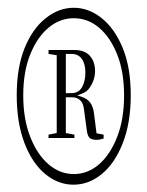

<svg xmlns="http://www.w3.org/2000/svg" viewBox="-20 -767 387 504"><path d="M44.4 -391.1Q23.9 -444.3 23.9 -517.1Q23.9 -589.8 44.7 -640.9Q65.4 -691.9 99.9 -719.2Q134.3 -746.6 173.6 -746.6Q212.9 -746.6 247.1 -719.2Q281.2 -691.9 302.2 -640.9Q323.2 -589.8 323.2 -517.1Q323.2 -444.3 302.2 -391.1Q281.2 -337.9 247.1 -310.1Q212.9 -282.2 172.9 -282.2Q132.8 -282.2 98.9 -310.1Q64.9 -337.9 44.4 -391.1ZM59.3 -624Q41 -578.6 41 -516.6Q41 -454.6 59.3 -408Q77.6 -361.3 107.4 -335.7Q137.2 -310.1 173.8 -310.1Q210.4 -310.1 240 -335.7Q269.5 -361.3 287.6 -407.7Q305.7 -454.1 305.7 -516.4Q305.7 -578.6 287.6 -624Q269.5 -669.4 240 -694.3Q210.4 -719.2 173.8 -719.2Q137.2 -719.2 107.4 -694.3Q77.6 -669.4 59.3 -624ZM229.5 -580.1Q229.5 -557.6 215.3 -536.6Q208.5 -526.4 195.8 -521.5Q195.8 -521.5 183.1 -516.6L195.8 -512.2Q222.7 -503.4 226.6 -470.2Q226.6 -470.2 233.4 -417L236.8 -416.5L252 -413.6V-403.3Q246.1 -401.9 242.4 -400.9Q238.8 -399.9 233.4 -399.9Q221.2 -399.9 215.3 -405Q209.5 -410.2 207.5 -427.2Q207.5 -427.2 200.7 -478Q199.2 -495.6 190.7 -503.7Q182.1 -511.7 168.5 -511.7Q168.5 -511.7 157.7 -511.7H152.8V-417.5L156.7 -417L175.3 -413.6V-404.8H107.4V-413.6L125 -417L128.9 -418V-622.1L125 -622.6L107.4 -625.5V-635.7H124H140.6H157.7H175.8Q202.1 -635.7 215.8 -620.6Q229.5 -605.5 229.5 -580.1ZM157.7 -625.5H152.8V-522.5H157.7H167.5Q187 -522.5 195.8 -539.1Q204.1 -554.2 204.1 -576.7Q204.1 -599.1 194.8 -612.3Q185.5 -625.5 167.5 -625.5Q167.5 -625.5 157.7 -625.5Z"/></svg>

Font: Scarab Serif
Style: Light
Weight: 300
Designer: John Roberts
Foundry: Scarab
Version: 1.0